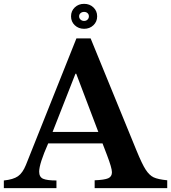

<svg xmlns="http://www.w3.org/2000/svg" viewBox="-33 -980 891 1000"><path d="M524 -173 501 -233H218Q171 -127 171 -86Q171 -58 191.5 -49Q212 -40 261 -40V0H-13V-40Q36 -45 60.5 -62Q85 -79 102 -121L365 -780H439L678 -196Q707 -125 726 -96Q745 -67 767 -56.5Q789 -46 838 -41V0H460V-41Q511 -43 530.5 -51.5Q550 -60 550 -83Q550 -105 524 -173ZM360 -596 241 -293H479L364 -596ZM356.5 -848.5Q337 -867 337 -895Q337 -923 356.5 -941.5Q376 -960 405 -960Q434 -960 453.5 -941.5Q473 -923 473 -895Q473 -867 453.5 -848.5Q434 -830 405 -830Q376 -830 356.5 -848.5ZM386.5 -911.5Q379 -905 379 -895Q379 -885 386.5 -878Q394 -871 405 -871Q416 -871 423 -878Q430 -885 430 -895Q430 -905 423 -911.5Q416 -918 405 -918Q394 -918 386.5 -911.5Z"/></svg>

Font: Libre Baskerville
Style: Bold
Weight: 700
Designer: Pablo Impallari, Rodrigo Fuenzalida
Foundry: Pablo Impallari, Rodrigo Fuenzalida
Version: Version 1.000